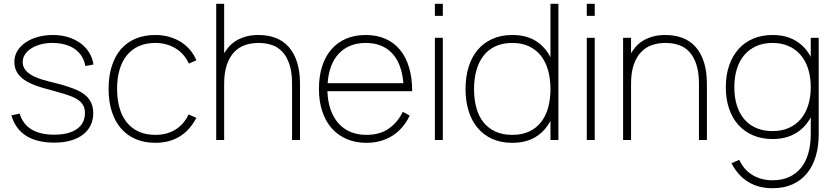

<svg xmlns="http://www.w3.org/2000/svg" viewBox="-20 -740 4418 1015"><path d="M267 14Q177 14 119.8 -21Q62.5 -56 40 -130L84 -139.5Q101.5 -82.5 147.5 -55.2Q193.5 -28 267 -28Q344 -28 386.5 -58Q429 -88 429 -143Q429 -156.5 425.8 -168.5Q422.5 -180.5 414.8 -191.2Q407 -202 394.2 -211.2Q381.5 -220.5 362.5 -228.5Q346.5 -235 320.2 -243.2Q294 -251.5 263 -260Q241 -266 217.2 -272.5Q193.5 -279 170.5 -287.2Q147.5 -295.5 126.8 -306.5Q106 -317.5 90.2 -332.5Q74.5 -347.5 65.2 -367.2Q56 -387 56 -413.5Q56 -444 71.2 -469.8Q86.5 -495.5 113.8 -514.5Q141 -533.5 178.2 -544.2Q215.5 -555 259.5 -555Q303 -555 339.8 -543.8Q376.5 -532.5 404.8 -512Q433 -491.5 451 -462.8Q469 -434 474 -399L431 -391Q426.5 -419.5 412.2 -442.2Q398 -465 375.5 -480.8Q353 -496.5 322.8 -504.8Q292.5 -513 256.5 -513Q224 -513 195.5 -505.5Q167 -498 145.8 -484.5Q124.5 -471 112.2 -452.5Q100 -434 100 -412Q100 -393.5 108.5 -379Q117 -364.5 131 -353.5Q145 -342.5 163 -334.5Q181 -326.5 200.5 -320.2Q220 -314 239.2 -309.2Q258.5 -304.5 274.5 -300.5Q309 -292 339 -282Q369 -272 389 -263Q433 -242.5 453 -213Q473 -183.5 473 -142Q473 -106 458.8 -77Q444.5 -48 417.8 -27.8Q391 -7.5 353 3.2Q315 14 267 14Z M801 15Q743.5 15 697.8 -4.5Q652 -24 620 -60.8Q588 -97.5 571 -150.5Q554 -203.5 554 -270Q554 -337 570.8 -390Q587.5 -443 619.2 -479.8Q651 -516.5 697 -535.8Q743 -555 801 -555Q838.5 -555 872.5 -545.8Q906.5 -536.5 934.8 -519Q963 -501.5 984.2 -476.8Q1005.5 -452 1018 -421L978 -404Q967 -429.5 949.2 -449.8Q931.5 -470 908.8 -484Q886 -498 858.8 -505.5Q831.5 -513 801 -513Q753 -513 715.5 -496.8Q678 -480.5 652 -449.2Q626 -418 612.5 -373Q599 -328 599 -270Q599 -215 611.8 -170Q624.5 -125 650 -93.2Q675.5 -61.5 713.2 -44.2Q751 -27 801 -27Q862 -27 907.2 -54.8Q952.5 -82.5 977 -135L1018 -117Q984 -51.5 929.5 -18.2Q875 15 801 15Z M1524 -296Q1524 -357 1510.5 -398.5Q1497 -440 1473.5 -465.5Q1450 -491 1417.5 -502Q1385 -513 1347 -513Q1309.5 -513 1276.5 -502Q1243.5 -491 1218.8 -465.5Q1194 -440 1179.5 -398.5Q1165 -357 1165 -296V0H1123V-720H1165V-458.5Q1174 -473.5 1188 -490.5Q1202 -507.5 1223.5 -521.8Q1245 -536 1275.5 -545.5Q1306 -555 1347 -555Q1396 -555 1436.5 -539.8Q1477 -524.5 1505.8 -492.5Q1534.5 -460.5 1550.2 -411.8Q1566 -363 1566 -296V0H1524Z M1917 -27Q1987 -27 2034.2 -59.5Q2081.5 -92 2109.5 -149L2146 -129Q2112.5 -59 2053.8 -22Q1995 15 1917 15Q1859.5 15 1813.2 -4.8Q1767 -24.5 1734.2 -61.2Q1701.5 -98 1683.8 -151Q1666 -204 1666 -270Q1666 -336.5 1683 -389.5Q1700 -442.5 1732 -479.2Q1764 -516 1809.8 -535.5Q1855.5 -555 1913 -555Q1971.5 -555 2017.2 -535Q2063 -515 2094.5 -476.8Q2126 -438.5 2142.5 -383.5Q2159 -328.5 2159 -258H1711Q1712.5 -203.5 1727.8 -160.5Q1743 -117.5 1769.5 -87.8Q1796 -58 1833.2 -42.5Q1870.5 -27 1917 -27ZM2112.5 -300Q2104 -404 2052.8 -458.5Q2001.5 -513 1913 -513Q1868.5 -513 1832.8 -498.5Q1797 -484 1771.2 -456.8Q1745.5 -429.5 1730.5 -390Q1715.5 -350.5 1712 -300Z M2279 -656V-720H2321V-656ZM2279 0V-540H2321V0Z M2932 -720V0H2890V-101.5Q2861.5 -46.5 2811.2 -15.8Q2761 15 2688 15Q2627.5 15 2581.5 -6Q2535.5 -27 2504.2 -64.5Q2473 -102 2457 -154.2Q2441 -206.5 2441 -269Q2441 -333 2457.2 -385.8Q2473.5 -438.5 2505 -476Q2536.5 -513.5 2582.5 -534.2Q2628.5 -555 2688 -555Q2762 -555 2812 -523.8Q2862 -492.5 2890 -437.5V-720ZM2688 -513Q2637 -513 2599 -495.2Q2561 -477.5 2536 -445.2Q2511 -413 2498.5 -368.2Q2486 -323.5 2486 -269Q2486 -214 2498.5 -169.2Q2511 -124.5 2536.2 -93Q2561.5 -61.5 2599.5 -44.2Q2637.5 -27 2688 -27Q2739.5 -27 2777.5 -44.8Q2815.5 -62.5 2840.5 -94.8Q2865.5 -127 2877.8 -171.5Q2890 -216 2890 -269Q2890 -324 2877.2 -369Q2864.5 -414 2839 -446Q2813.5 -478 2775.8 -495.5Q2738 -513 2688 -513Z M3082 -656V-720H3124V-656ZM3082 0V-540H3124V0Z M3675 -296Q3675 -357 3661.5 -398.5Q3648 -440 3624.5 -465.5Q3601 -491 3568.5 -502Q3536 -513 3498 -513Q3460.5 -513 3427.5 -502Q3394.5 -491 3369.8 -465.5Q3345 -440 3330.5 -398.5Q3316 -357 3316 -296V0H3274V-540H3316V-458.5Q3325 -473.5 3339 -490.5Q3353 -507.5 3374.5 -521.8Q3396 -536 3426.5 -545.5Q3457 -555 3498 -555Q3547 -555 3587.5 -539.8Q3628 -524.5 3656.8 -492.5Q3685.5 -460.5 3701.2 -411.8Q3717 -363 3717 -296V0H3675Z M4064 -555Q4135 -555 4186 -524.8Q4237 -494.5 4266 -439.5V-540H4308V-30Q4308 33.5 4292.5 86Q4277 138.5 4246.2 176Q4215.5 213.5 4170 234.2Q4124.5 255 4064 255Q3990 255 3935.5 221.8Q3881 188.5 3847 123L3888 105Q3913 158.5 3958.8 185.8Q4004.5 213 4064 213Q4114 213 4151.8 195.8Q4189.5 178.5 4215 146.8Q4240.5 115 4253.2 70Q4266 25 4266 -30V-120Q4236.5 -64.5 4185.2 -34.8Q4134 -5 4064 -5Q4007.5 -5 3961.8 -24.2Q3916 -43.5 3883.8 -79.2Q3851.5 -115 3834.2 -165.8Q3817 -216.5 3817 -279Q3817 -343 3834.8 -394.2Q3852.5 -445.5 3884.8 -481.2Q3917 -517 3962.5 -536Q4008 -555 4064 -555ZM4064 -47Q4111.5 -47 4149 -63.2Q4186.5 -79.5 4212.5 -109.8Q4238.5 -140 4252.2 -183Q4266 -226 4266 -279Q4266 -334 4251.8 -377.5Q4237.5 -421 4211.2 -451Q4185 -481 4147.5 -497Q4110 -513 4064 -513Q4017 -513 3979.5 -496.8Q3942 -480.5 3915.8 -450.2Q3889.5 -420 3875.8 -376.8Q3862 -333.5 3862 -279Q3862 -224 3876 -180.8Q3890 -137.5 3916.2 -107.8Q3942.5 -78 3979.8 -62.5Q4017 -47 4064 -47Z"/></svg>

Font: Vela Sans ExtLt
Style: Regular
Weight: 200
Designer: Principal design: Mikhail Sharanda - project Manrope.
Design modification: Ravid Balaliev
Foundry: Mikhail Sharanda
Version: Version 1.001